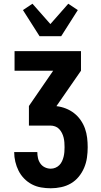

<svg xmlns="http://www.w3.org/2000/svg" viewBox="-20 -1009 540 1029"><path d="M252 0Q226 0 200 -4.5Q174 -9 151 -21Q128 -33 109.5 -52Q91 -71 79.5 -94Q68 -117 62 -142.5Q56 -168 56 -194H180Q180 -178 183.5 -162Q187 -146 196.5 -132.5Q206 -119 221 -112Q236 -105 252 -105Q265 -105 277 -110Q289 -115 298 -124Q307 -133 312.5 -145Q318 -157 321 -169.5Q324 -182 325 -194.5Q326 -207 326 -220Q326 -233 325 -246Q324 -259 321 -271.5Q318 -284 312 -296Q306 -308 297 -317.5Q288 -327 275.5 -331.5Q263 -336 250 -336H135V-441L265 -630H58V-735H414V-630L283 -441V-440Q309 -437 333 -427.5Q357 -418 377 -402.5Q397 -387 412 -365.5Q427 -344 435.5 -320Q444 -296 447 -270.5Q450 -245 450 -220Q450 -192 446 -164Q442 -136 431 -110Q420 -84 402 -62Q384 -40 360 -26Q336 -12 308 -6Q280 0 252 0ZM192 -815 103 -955 154 -989 250 -880 346 -989 397 -955 308 -815Z"/></svg>

Font: Iosevka SS18 Extrabold
Style: Regular
Weight: 800
Monospace: yes
Designer: Belleve Invis
Foundry: Belleve Invis
Version: Version 25.1.1; ttfautohint (v1.8.4)